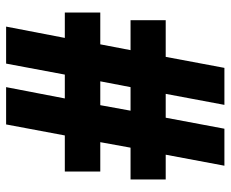

<svg xmlns="http://www.w3.org/2000/svg" viewBox="-83 -671 754 628"><g transform="rotate(-90 294.0 -357.0)"><path d="M463 -406H567V-522H484L521 -714H400L364 -522H286L323 -714H201L165 -522H47V-406H143L125 -307H21V-192H102L66 0H187L223 -192H301L265 0H386L422 -192H542V-307H444ZM246 -307 264 -406H342L323 -307Z"/></g></svg>

Font: Noto Sans Sinhala Condensed Black
Style: Regular
Weight: 900
Width: 3
Designer: Jelle Bosma - Monotype Design Team
Foundry: Monotype Imaging Inc.
Version: Version 2.006